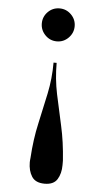

<svg xmlns="http://www.w3.org/2000/svg" viewBox="-54 -565 451 838"><g transform="rotate(5 171.0 -146.0)"><path d="M103 131Q108 49 123.8 -20.8Q139.5 -90.5 153.2 -156.2Q167 -222 167 -292H180.5Q180.5 -222 194.2 -156.2Q208 -90.5 223.8 -20.8Q239.5 49 245 131Q245 136.5 245 141Q245 145.5 245 150Q245 187.5 229.2 212.8Q213.5 238 174 238Q134 238 117.8 212.8Q101.5 187.5 101.5 150Q101.5 145.5 102 141Q102.5 136.5 103 131ZM245 -458Q245 -428.5 223.8 -407Q202.5 -385.5 173 -385.5Q143 -385.5 122 -407Q101 -428.5 101 -458Q101 -487.5 122 -508.8Q143 -530 173 -530Q202.5 -530 223.8 -508.8Q245 -487.5 245 -458Z"/></g></svg>

Font: Bodoni* 16 Medium
Style: Regular
Weight: 500
Version: Version 2.2